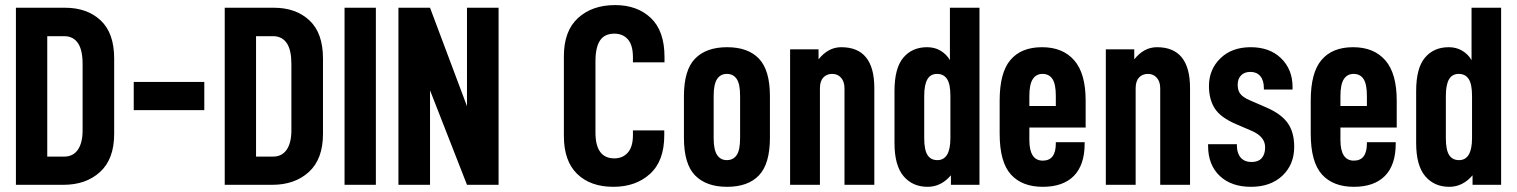

<svg xmlns="http://www.w3.org/2000/svg" viewBox="-20 -720 5909 748"><path d="M42 -689.9H232.9Q319.8 -689.9 372.6 -640.1Q424.8 -590.8 424.8 -492.2V-198.2Q424.8 -100.6 370.1 -50.3Q315.4 0 227.1 0H42ZM230 -109.9Q265.1 -109.9 283.7 -137.2Q301.8 -164.1 301.8 -211.9V-471.2Q301.8 -524.4 284.2 -551.3Q265.6 -579.1 230 -579.1H164.1V-109.9Z M501 -400.9H775.9V-291H501Z M855.5 -689.9H1046.4Q1133.3 -689.9 1186 -640.1Q1238.3 -590.8 1238.3 -492.2V-198.2Q1238.3 -100.6 1183.6 -50.3Q1128.9 0 1040.5 0H855.5ZM1043.5 -109.9Q1078.6 -109.9 1097.2 -137.2Q1115.2 -164.1 1115.2 -211.9V-471.2Q1115.2 -524.4 1097.7 -551.3Q1079.1 -579.1 1043.5 -579.1H977.5V-109.9Z M1322.3 -689.9H1444.3V0H1322.3Z M1922.4 -689.9V0H1799.3L1655.3 -368.2V0H1532.2V-689.9H1655.3L1799.3 -306.2V-689.9Z M2176.8 -189.9V-501Q2176.8 -599.1 2231.4 -649.4Q2286.6 -700.2 2376.5 -700.2Q2462.4 -700.2 2515.6 -649.9Q2568.8 -599.6 2568.8 -498V-477.1H2445.8V-497.1Q2445.8 -543.9 2426.3 -566.4Q2406.7 -588.9 2373.5 -588.9Q2335 -588.9 2317.4 -562Q2299.8 -535.2 2299.8 -481V-204.1Q2299.8 -103 2373.5 -103Q2406.2 -103 2426.3 -126Q2445.8 -148.4 2445.8 -193.8V-211.9H2567.9V-192.9Q2567.9 -92.8 2512.2 -42.5Q2457 7.8 2369.6 7.8Q2280.3 7.8 2228.5 -42.5Q2176.8 -92.8 2176.8 -189.9Z M2687.5 -37.1Q2644.5 -81.5 2644.5 -183.1V-345.2Q2644.5 -446.8 2687.5 -491.2Q2731 -536.1 2812.5 -536.1Q2894.5 -536.1 2937 -491.2Q2979.5 -446.3 2979.5 -345.2V-183.1Q2979.5 -82 2937 -37.1Q2894.5 7.8 2812.5 7.8Q2731 7.8 2687.5 -37.1ZM2850.6 -116.7Q2863.3 -136.2 2863.3 -182.1V-346.2Q2863.3 -392.1 2850.6 -411.6Q2837.4 -432.1 2811.5 -432.1Q2786.6 -432.1 2773.4 -411.6Q2760.3 -391.1 2760.3 -346.2V-182.1Q2760.3 -137.2 2773.4 -116.7Q2786.6 -96.2 2811.5 -96.2Q2837.4 -96.2 2850.6 -116.7Z M3058.1 -527.8H3168.9V-488.8Q3206.5 -536.1 3257.3 -536.1Q3386.2 -536.1 3386.2 -377V0H3270V-376Q3270 -402.3 3256.3 -417.5Q3243.2 -432.1 3222.2 -432.1Q3200.2 -432.1 3187 -417.5Q3174.3 -403.3 3174.3 -376V0H3058.1Z M3500.5 -33.2Q3464.8 -74.7 3464.8 -163.1V-365.2Q3464.8 -454.6 3499 -495.1Q3533.2 -536.1 3591.8 -536.1Q3621.1 -536.1 3643.6 -522.9Q3667 -509.3 3680.7 -485.8V-689.9H3795.9V0H3684.6V-37.1Q3646.5 7.8 3593.8 7.8Q3535.6 7.8 3500.5 -33.2ZM3682.6 -182.1V-346.2Q3682.6 -392.1 3669.9 -411.6Q3656.7 -432.1 3630.9 -432.1Q3605.5 -432.1 3593.3 -411.6Q3580.6 -390.6 3580.6 -346.2V-182.1Q3580.6 -136.2 3593.3 -116.2Q3606 -96.2 3631.8 -96.2Q3682.6 -96.2 3682.6 -182.1Z M3990.2 -223.1V-174.8Q3990.2 -94.2 4042.5 -94.2Q4093.3 -94.2 4093.3 -161.1V-166H4205.6V-160.2Q4205.6 -77.6 4163.6 -34.7Q4121.6 7.8 4042.5 7.8Q3961.9 7.8 3918.5 -40Q3874.5 -88.4 3874.5 -199.2V-328.1Q3874.5 -436.5 3916 -485.8Q3958 -536.1 4039.6 -536.1Q4120.6 -536.1 4165 -484.9Q4209.5 -434.1 4209.5 -328.1V-223.1ZM3990.2 -346.2V-307.1H4093.3V-346.2Q4093.3 -392.1 4080.6 -411.6Q4067.4 -432.1 4041.5 -432.1Q4016.6 -432.1 4003.4 -411.6Q3990.2 -391.1 3990.2 -346.2Z M4288.1 -527.8H4398.9V-488.8Q4436.5 -536.1 4487.3 -536.1Q4616.2 -536.1 4616.2 -377V0H4500V-376Q4500 -402.3 4486.3 -417.5Q4473.1 -432.1 4452.1 -432.1Q4430.2 -432.1 4417 -417.5Q4404.3 -403.3 4404.3 -376V0H4288.1Z M4731.9 -34.7Q4686.5 -77.6 4686.5 -151.9V-158.2H4798.8V-151.9Q4798.8 -123 4814 -105.5Q4828.6 -88.9 4856 -88.9Q4881.8 -88.9 4895 -103.5Q4908.7 -118.7 4908.7 -146Q4908.7 -167 4896 -182.6Q4882.8 -198.7 4856.9 -210L4796.9 -235.8Q4735.8 -261.7 4712.9 -296.9Q4689.9 -332.5 4689.9 -384.8Q4689.9 -449.7 4734.9 -493.2Q4779.3 -536.1 4852.5 -536.1Q4926.3 -536.1 4970.7 -493.2Q5015.6 -449.7 5015.6 -380.9V-371.1H4903.8V-377Q4903.8 -407.2 4889.6 -423.8Q4875.5 -439.9 4851.6 -439.9Q4828.6 -439.9 4815.4 -426.8Q4801.8 -413.1 4801.8 -390.1Q4801.8 -368.2 4811.5 -355Q4822.3 -340.8 4849.6 -329.1L4914.6 -300.8Q4971.7 -275.9 4996.6 -240.7Q5022 -205.1 5022 -147.9Q5022 -79.1 4976.1 -35.6Q4930.2 7.8 4853.5 7.8Q4776.9 7.8 4731.9 -34.7Z M5202.1 -223.1V-174.8Q5202.1 -94.2 5254.4 -94.2Q5305.2 -94.2 5305.2 -161.1V-166H5417.5V-160.2Q5417.5 -77.6 5375.5 -34.7Q5333.5 7.8 5254.4 7.8Q5173.8 7.8 5130.4 -40Q5086.4 -88.4 5086.4 -199.2V-328.1Q5086.4 -436.5 5127.9 -485.8Q5169.9 -536.1 5251.5 -536.1Q5332.5 -536.1 5377 -484.9Q5421.4 -434.1 5421.4 -328.1V-223.1ZM5202.1 -346.2V-307.1H5305.2V-346.2Q5305.2 -392.1 5292.5 -411.6Q5279.3 -432.1 5253.4 -432.1Q5228.5 -432.1 5215.3 -411.6Q5202.1 -391.1 5202.1 -346.2Z M5532.7 -33.2Q5497.1 -74.7 5497.1 -163.1V-365.2Q5497.1 -454.6 5531.2 -495.1Q5565.4 -536.1 5624 -536.1Q5653.3 -536.1 5675.8 -522.9Q5699.2 -509.3 5712.9 -485.8V-689.9H5828.1V0H5716.8V-37.1Q5678.7 7.8 5626 7.8Q5567.9 7.8 5532.7 -33.2ZM5714.8 -182.1V-346.2Q5714.8 -392.1 5702.1 -411.6Q5689 -432.1 5663.1 -432.1Q5637.7 -432.1 5625.5 -411.6Q5612.8 -390.6 5612.8 -346.2V-182.1Q5612.8 -136.2 5625.5 -116.2Q5638.2 -96.2 5664.1 -96.2Q5714.8 -96.2 5714.8 -182.1Z"/></svg>

Font: D-DIN Condensed
Style: DINCondensed-Bold
Weight: 700
Width: 3
Designer: Charles Nix
Foundry: Datto Inc.
Version: Version 1.10